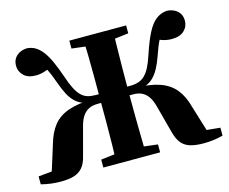

<svg xmlns="http://www.w3.org/2000/svg" viewBox="-97 -811 1147 960"><g transform="rotate(-15 476.0 -331.0)"><path d="M329 0V-41L455 -56H497L623 -41V0ZM329 -616V-657H623V-616L497 -601H455ZM398 0Q400 -46 401 -98Q402 -150 402 -205Q402 -260 402 -313V-347Q402 -400 402 -453.5Q402 -507 401 -559Q400 -611 398 -657H553Q552 -611 551 -559.5Q550 -508 549.5 -454Q549 -400 549 -347V-313Q549 -260 549.5 -205.5Q550 -151 551 -98.5Q552 -46 553 0ZM705 -82 666 -228Q658 -258 645 -277Q632 -296 613.5 -305.5Q595 -315 568 -315H473V-360H565Q588 -360 607 -366Q626 -372 641 -386.5Q656 -401 668.5 -425.5Q681 -450 693 -487Q715 -553 735.5 -593Q756 -633 780.5 -652.5Q805 -672 837 -675Q860 -674 877 -665Q894 -656 903.5 -641Q913 -626 913 -604Q913 -574 891 -553Q869 -532 826 -532Q803 -532 781 -539Q759 -546 742 -554L788 -582Q777 -566 768 -548.5Q759 -531 751 -510.5Q743 -490 735 -467Q723 -433 709.5 -408Q696 -383 679 -366Q662 -349 638.5 -340Q615 -331 583 -328V-344Q662 -343 712 -325.5Q762 -308 791.5 -272Q821 -236 836 -179L883 -26L803 -55L946 -41V0Q920 7 895 10Q870 13 846 13Q806 13 778 5Q750 -3 732.5 -23.5Q715 -44 705 -82ZM246 -82Q237 -44 219 -23.5Q201 -3 173.5 5Q146 13 106 13Q82 13 57 10Q32 7 5 0V-41L149 -55L68 -26L116 -179Q132 -236 161 -272Q190 -308 240.5 -325.5Q291 -343 369 -344L368 -328Q336 -331 312.5 -340Q289 -349 272 -366Q255 -383 242 -408Q229 -433 217 -467Q209 -490 200.5 -510.5Q192 -531 183 -548.5Q174 -566 163 -582L209 -555Q192 -547 169 -539.5Q146 -532 123 -532Q82 -532 60.5 -553.5Q39 -575 39 -604Q39 -626 48.5 -641Q58 -656 74.5 -665Q91 -674 115 -675Q139 -673 158 -661.5Q177 -650 194 -627.5Q211 -605 226.5 -570.5Q242 -536 259 -487Q271 -450 284 -425Q297 -400 311.5 -385.5Q326 -371 344.5 -365.5Q363 -360 387 -360H478V-315H384Q357 -315 338 -305.5Q319 -296 306 -277Q293 -258 285 -228Z"/></g></svg>

Font: Source Serif 4 36pt
Style: Bold
Weight: 700
Designer: Frank Grießhammer
Foundry: Adobe Systems Incorporated
Version: Version 4.004;hotconv 1.0.116;makeotfexe 2.5.65601